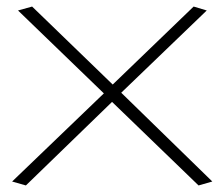

<svg xmlns="http://www.w3.org/2000/svg" viewBox="-20 -558 685 586"><path d="M17 -4 297 -273 35 -526 78 -538 324 -300 571 -538 611 -526 350 -275 628 -4 586 8 322 -247 59 8Z"/></svg>

Font: Georama Expanded ExtraLight
Style: Regular
Weight: 250
Width: 7
Designer: Jean-Baptiste Levee
Foundry: Production Type
Version: Version 1.001